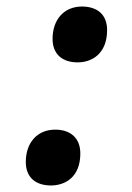

<svg xmlns="http://www.w3.org/2000/svg" viewBox="-20 -561 404 588"><path d="M218 -370C261 -370 308 -396 308 -469C308 -518 276 -541 231 -541C176 -541 141 -501 141 -442C141 -394 172 -370 218 -370ZM136 7C179 7 226 -18 226 -91C226 -140 194 -164 149 -164C94 -164 59 -124 59 -65C59 -16 91 7 136 7Z"/></svg>

Font: Noto Serif SemiCondensed Extra
Style: Italic
Weight: 800
Width: 4
Italic angle: -12°
Designer: Monotype Design Team
Foundry: Monotype Imaging Inc.
Version: Version 1.901